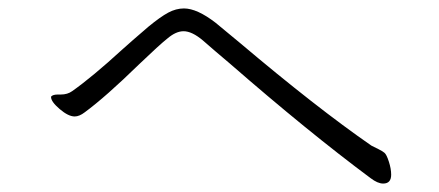

<svg xmlns="http://www.w3.org/2000/svg" viewBox="-20 -547 1040 455"><path d="M151 -331Q198 -364 269 -429Q290 -448 332 -484Q360 -507 378.5 -517Q397 -527 416 -527Q447 -527 491 -493Q501 -485 549 -445Q730 -292 860 -202Q868 -198 877 -193.5Q886 -189 891 -185Q896 -181 901.5 -164Q907 -147 907 -133Q907 -112 888 -112Q875 -112 858 -125Q710 -235 524 -397Q507 -411 491 -425Q475 -439 461 -451Q435 -473 415 -473Q397 -473 377 -456Q358 -441 310 -395Q230 -317 181 -281Q168 -271 157 -271Q142 -271 121.5 -288.5Q101 -306 101 -317Q101 -318 101 -318Q105 -323 117 -323H124Q140 -323 151 -331Z"/></svg>

Font: JyunsaiKaai Light
Style: Regular
Weight: 300
Designer: Fontworks Inc.
Version: Version 0.030;April 7, 2024;FontCreator 14.0.0.2901 64-bit